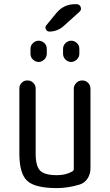

<svg xmlns="http://www.w3.org/2000/svg" viewBox="-20 -915 540 944"><path d="M259.8 9.8Q152.3 9.8 113.8 -25.9Q75.2 -61.5 75.2 -160.2V-480.5Q75.2 -496.1 86.4 -507.8Q97.7 -519.5 114.7 -519.5Q131.8 -519.5 143.6 -507.8Q155.3 -496.1 155.3 -480.5V-160.2Q155.3 -98.6 177.2 -76.2Q199.2 -53.7 259.8 -53.7Q303.7 -53.7 335.9 -72.3Q342.8 -76.2 342.8 -84V-478.5Q342.8 -495.1 355 -507.3Q367.2 -519.5 384.3 -519.5Q401.4 -519.5 413.1 -507.8Q424.8 -496.1 424.8 -478.5V-86.9Q424.8 -59.6 410.6 -37.6Q396.5 -15.6 372.1 -7.8Q314.5 9.8 259.8 9.8ZM290 -674.8Q290 -691.4 302.2 -703.1Q314.5 -714.8 330.1 -714.8Q345.7 -714.8 357.9 -703.6Q370.1 -692.4 370.1 -674.8V-650.4Q370.1 -634.8 357.9 -622.6Q345.7 -610.4 330.1 -610.4Q314.5 -610.4 302.2 -622.1Q290 -633.8 290 -650.4ZM210 -674.8V-650.4Q210 -634.8 197.8 -622.6Q185.5 -610.4 169.9 -610.4Q154.3 -610.4 142.1 -622.1Q129.9 -633.8 129.9 -650.4V-674.8Q129.9 -691.4 142.1 -703.1Q154.3 -714.8 169.9 -714.8Q185.5 -714.8 197.8 -703.6Q210 -692.4 210 -674.8ZM356.4 -894.5Q371.1 -894.5 376.5 -880.9Q381.8 -867.2 371.1 -857.4L293 -787.1Q262.7 -759.8 222.7 -759.8Q210.9 -759.8 205.6 -771Q200.2 -782.2 208 -791L256.8 -850.6Q293 -894.5 349.6 -894.5Z"/></svg>

Font: Rounded Mgen+ 1mn regular
Style: Regular
Weight: 400
Designer: [Source Han Sans]
Ryoko NISHIZUKA  (kana & ideographs); Paul D. Hunt (Latin, Greek & Cyrillic); Wenlong ZHANG  (bopomofo
Version: Version 1.059.20150602